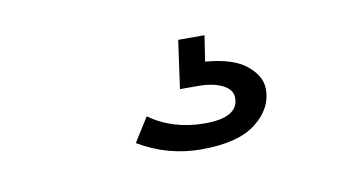

<svg xmlns="http://www.w3.org/2000/svg" viewBox="-36 -71 635 338"><g transform="rotate(-10 281.5 98.5)"><path d="M302 197Q242 197 190 166L217 123Q259 153 316 153Q376 153 376 118Q376 103 359 94.5Q342 86 315 86H283L295 0H342L335 46Q385 50 408.5 69.5Q432 89 432 112Q432 147 400 172Q368 197 302 197Z"/></g></svg>

Font: Inconsolata SemiExpanded
Style: Regular
Weight: 400
Width: 6
Monospace: yes
Designer: Raph Levien, Cyreal, Brenton Simpson
Foundry: Raph Levien, Cyreal, Google
Version: Version 3.100; ttfautohint (v1.8.4.7-5d5b)